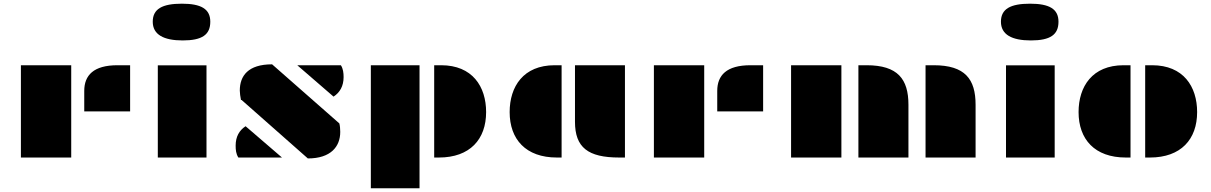

<svg xmlns="http://www.w3.org/2000/svg" viewBox="-20 -850 6534 1036"><path d="M434.6 -249H682.1V-498H613.8C484.4 -498 434.6 -443.4 434.6 -359.4ZM92.8 0H364.3V-498H92.8Z M965.8 -631.8C1071.3 -631.8 1114.7 -663.1 1114.7 -732.9C1114.7 -801.8 1064.9 -830.1 961.4 -830.1C855.5 -830.1 804.2 -801.8 804.2 -732.9C804.2 -663.1 863.3 -631.8 965.8 -631.8ZM831.5 0H1094.2V-497.6H831.5Z M1280.3 -310.5H1283.7L1641.1 4.9C1765.1 4.9 1815.9 -59.1 1815.9 -138.2C1815.9 -151.9 1814.5 -172.4 1811 -184.1L1448.2 -502.9C1318.8 -502.9 1273.9 -440.9 1273.9 -361.3C1273.9 -349.6 1276.9 -325.7 1280.3 -310.5ZM1584 -498 1779.8 -328.6C1814 -351.1 1834 -385.3 1834 -434.1C1834 -455.6 1831.5 -479.5 1819.3 -498ZM1266.1 0H1276.4H1501.5L1305.2 -168.9C1271 -146.5 1251.5 -112.8 1251.5 -64C1251.5 -41.5 1253.4 -20 1266.1 0Z M2322.8 0H2348.1C2516.1 0 2603 -98.6 2603 -245.1C2603 -383.3 2528.8 -498 2360.4 -498H2322.8ZM1981 166H2243.7V-498H1981Z M3082.5 -192.9C3082.5 -54.2 3152.8 0 3321.3 0H3352.1V-498H3082.5ZM2730 -245.1C2730 -98.6 2816.9 0 2984.9 0H3010.3V-498H2972.7C2804.2 -498 2730 -383.3 2730 -245.1Z M3850.1 -249H4097.7V-498H4029.3C3899.9 -498 3850.1 -443.4 3850.1 -359.4ZM3508.3 0H3779.8V-498H3508.3Z M4974.1 0H5244.1V-284.7C5244.1 -422.9 5187.5 -498 5018.1 -498H4974.1ZM4611.8 0H4881.8V-284.7C4881.8 -422.9 4824.7 -498 4655.8 -498H4611.8ZM4248.5 0H4520V-498H4248.5Z M5542.5 -631.8C5647.9 -631.8 5691.4 -663.1 5691.4 -732.9C5691.4 -801.8 5641.6 -830.1 5538.1 -830.1C5432.1 -830.1 5380.9 -801.8 5380.9 -732.9C5380.9 -663.1 5439.9 -631.8 5542.5 -631.8ZM5408.2 0H5670.9V-497.6H5408.2Z M6159.2 0H6184.6C6352.5 0 6439.5 -98.6 6439.5 -245.1C6439.5 -383.3 6365.2 -498 6196.8 -498H6159.2ZM5799.8 -245.1C5799.8 -98.6 5886.7 0 6054.7 0H6080.1V-498H6042.5C5874 -498 5799.8 -383.3 5799.8 -245.1Z"/></svg>

Font: Plaster
Style: Regular
Weight: 400
Designer: Eben Sorkin
Foundry: Eben Sorkin
Version: Version 1.007